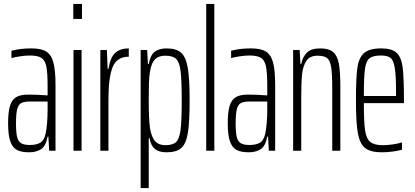

<svg xmlns="http://www.w3.org/2000/svg" viewBox="-20 -763 2102 972"><path d="M21 -139Q21 -196 30.5 -227Q40 -258 61.5 -271Q83 -284 123 -284Q171 -284 221 -280V-326Q221 -395 214.5 -426.5Q208 -458 189.5 -470Q171 -482 131 -482Q110 -482 82.5 -478Q55 -474 38 -469V-506Q80 -518 139 -518Q188 -518 213.5 -502.5Q239 -487 250 -448Q261 -409 261 -332V0H229L225 -71H221Q212 -23 187.5 -7.5Q163 8 128 8Q88 8 65.5 -4Q43 -16 32 -47.5Q21 -79 21 -139ZM211 -87Q221 -136 221 -209V-249H130Q101 -249 87 -241Q73 -233 67 -210Q61 -187 61 -139Q61 -93 66.5 -70Q72 -47 87 -38Q102 -29 131 -29Q163 -29 183 -40Q203 -51 211 -87Z M351 -667V-743H395V-667ZM352 0V-510H393V0Z M488 -510H521L525 -414H529Q539 -475 564.5 -496.5Q590 -518 632 -518V-476Q572 -476 550.5 -424Q529 -372 529 -260V0H488Z M692 -510H725L729 -439H733Q742 -486 764.5 -502Q787 -518 823 -518Q872 -518 896.5 -496.5Q921 -475 930.5 -420.5Q940 -366 940 -255Q940 -144 931 -89.5Q922 -35 897.5 -13.5Q873 8 823 8Q785 8 764.5 -8.5Q744 -25 737 -63H733V189H692ZM900 -255Q900 -359 894 -404.5Q888 -450 871 -465.5Q854 -481 816 -481Q783 -481 765 -463Q747 -445 740 -404Q735 -376 734 -344Q733 -312 733 -253Q733 -163 739 -116Q747 -68 765.5 -48Q784 -28 816 -28Q854 -28 871 -43.5Q888 -59 894 -105Q900 -151 900 -255Z M1024 0V-743H1065V0Z M1133 -139Q1133 -196 1142.5 -227Q1152 -258 1173.5 -271Q1195 -284 1235 -284Q1283 -284 1333 -280V-326Q1333 -395 1326.5 -426.5Q1320 -458 1301.5 -470Q1283 -482 1243 -482Q1222 -482 1194.5 -478Q1167 -474 1150 -469V-506Q1192 -518 1251 -518Q1300 -518 1325.5 -502.5Q1351 -487 1362 -448Q1373 -409 1373 -332V0H1341L1337 -71H1333Q1324 -23 1299.5 -7.5Q1275 8 1240 8Q1200 8 1177.5 -4Q1155 -16 1144 -47.5Q1133 -79 1133 -139ZM1323 -87Q1333 -136 1333 -209V-249H1242Q1213 -249 1199 -241Q1185 -233 1179 -210Q1173 -187 1173 -139Q1173 -93 1178.5 -70Q1184 -47 1199 -38Q1214 -29 1243 -29Q1275 -29 1295 -40Q1315 -51 1323 -87Z M1464 -510H1497L1501 -439H1505Q1512 -475 1533.5 -496.5Q1555 -518 1601 -518Q1645 -518 1666.5 -499.5Q1688 -481 1695.5 -440.5Q1703 -400 1703 -322V0H1662V-314Q1662 -389 1656.5 -423Q1651 -457 1636 -469Q1621 -481 1587 -481Q1548 -481 1530.5 -454Q1513 -427 1509 -384.5Q1505 -342 1505 -262V0H1464Z M2025 -241H1822Q1822 -147 1828 -104.5Q1834 -62 1854 -45Q1874 -28 1918 -28Q1941 -28 1968.5 -32Q1996 -36 2015 -42V-5Q1998 0 1969.5 4Q1941 8 1913 8Q1855 8 1828 -14Q1801 -36 1791.5 -89.5Q1782 -143 1782 -254Q1782 -368 1789 -419Q1796 -470 1822.5 -494Q1849 -518 1910 -518Q1964 -518 1988 -495.5Q2012 -473 2018.5 -421.5Q2025 -370 2025 -256ZM1822 -277H1985V-297Q1985 -381 1978.5 -419.5Q1972 -458 1957 -470Q1942 -482 1909 -482Q1868 -482 1850.5 -468Q1833 -454 1827.5 -413Q1822 -372 1822 -277Z"/></svg>

Font: Saira Ultra Condensed ExLight
Style: Regular
Weight: 200
Width: 1
Designer: Hector Gatti with collaboration of the Omnibus-Type team
Foundry: Omnibus-Type
Version: Version 1.001; ttfautohint (v1.8)